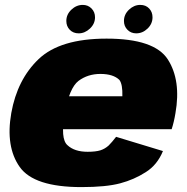

<svg xmlns="http://www.w3.org/2000/svg" viewBox="-20 -757 764 783"><path d="M312 6 337.5 -138Q283.5 -138 255 -165Q225.5 -191 244.5 -295.5Q262.5 -398 300 -427Q338 -455.5 389.5 -455.5Q442 -455.5 467 -431Q480.5 -413 479 -364.5H237.5L214 -230H680Q689.5 -259 695.5 -295.5Q719 -429 664.5 -514.5Q610 -599.5 414.5 -599.5Q225 -599.5 137.5 -516Q50.5 -433 26 -296Q2 -158.5 60.5 -76Q118.5 6 312 6ZM337.5 -138 312 6Q413 6 470.5 -9.5Q527 -24.5 574.5 -55Q621.5 -84.5 644.5 -141L453.5 -199Q437 -177.5 423 -163.5Q408 -150 389.5 -144Q370 -138 337.5 -138ZM301 -621Q326 -621 346.8 -640.5Q367.5 -660 367.5 -686.5Q367.5 -708 353.2 -722.5Q339 -737 317.5 -737Q291.5 -737 271 -717.5Q250.5 -698 250.5 -671.5Q250.5 -650 264.5 -635.5Q278.5 -621 301 -621ZM535.5 -621Q561.5 -621 581.8 -640.5Q602 -660 602 -686.5Q602 -708 588.2 -722.5Q574.5 -737 552 -737Q526.5 -737 506 -717.5Q485.5 -698 485.5 -671.5Q485.5 -650 499.8 -635.5Q514 -621 535.5 -621Z"/></svg>

Font: Anybody Black
Style: Italic
Weight: 900
Italic angle: -10°
Designer: Tyler Finck
Foundry: Etcetera Type Company
Version: Version 1.113;gftools[0.9.25]